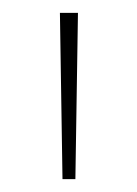

<svg xmlns="http://www.w3.org/2000/svg" viewBox="-20 -734 212 298"><path d="M73 -714H101L97 -456H77Z"/></svg>

Font: Noto Sans Thai Looped UI Condensed Thin
Style: Regular
Weight: 100
Width: 3
Designer: Cadson Demak Team
Foundry: Cadson Demak Co., Ltd.
Version: Version 1.000; ttfautohint (v1.8.4.7-5d5b)